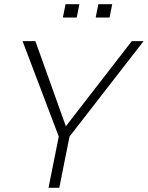

<svg xmlns="http://www.w3.org/2000/svg" viewBox="-20 -894 704 914"><path d="M87.4 -698.2H148.4L293.5 -293L607.4 -698.2H663.6L311 -244.1L262.2 0H210.9L259.8 -244.1ZM514.2 -874 501.5 -810.5H435.5L448.2 -874ZM357.9 -874 345.2 -810.5H279.3L292 -874Z"/></svg>

Font: Sansation Light
Style: Light Italic
Weight: 300
Designer: Bernd Montag
Version: Version 1.301